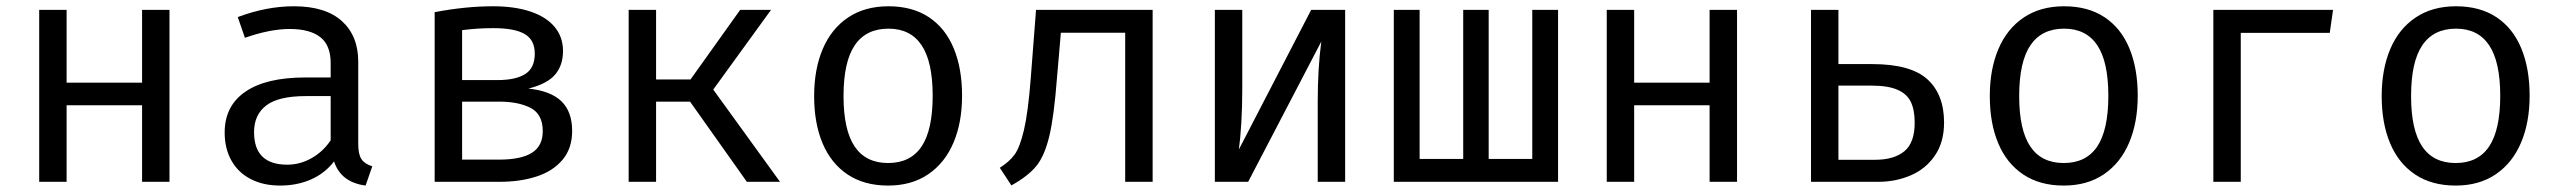

<svg xmlns="http://www.w3.org/2000/svg" viewBox="-20 -571 8040 603"><path d="M512.3 0H426.2V-240.5H189.2V0H103.1V-540H189.2V-311.3H426.2V-540H512.3Z M1105.1 -117.9Q1105.1 -86.2 1115.4 -71Q1125.6 -55.9 1149.2 -48.7L1128.2 11.8Q1050.3 1.5 1029.2 -64.1Q1000.5 -26.7 956.7 -7.4Q912.8 11.8 860 11.8Q806.7 11.8 767.2 -8.7Q727.7 -29.2 706.7 -66.9Q685.6 -104.6 685.6 -154.9Q685.6 -238.5 750.8 -283.1Q815.9 -327.7 939 -327.7H1018.5V-372.8Q1018.5 -429.2 985.6 -454.6Q952.8 -480 889.7 -480Q828.7 -480 749.2 -452.3L726.7 -517.4Q816.9 -551.3 903.1 -551.3Q1002.1 -551.3 1053.6 -504.9Q1105.1 -458.5 1105.1 -376.9ZM1018.5 -130.3V-269.2H940.5Q854.9 -269.2 816.4 -240Q777.9 -210.8 777.9 -155.9Q777.9 -53.8 882.1 -53.8Q922.1 -53.8 958.2 -74.1Q994.4 -94.4 1018.5 -130.3Z M1776.9 -159.5Q1776.9 -105.1 1746.7 -69.2Q1716.4 -33.3 1665.1 -16.7Q1613.8 0 1549.2 0H1345.1V-532.8Q1442.1 -551.3 1528.7 -551.3Q1595.9 -551.3 1645.4 -534.9Q1694.9 -518.5 1721.5 -486.9Q1748.2 -455.4 1748.2 -410.8Q1748.2 -366.2 1723.6 -336.9Q1699 -307.7 1639.5 -292.8Q1709.2 -285.6 1743.1 -253.1Q1776.9 -220.5 1776.9 -159.5ZM1431.3 -476.4V-319.5H1542.6Q1599.5 -319.5 1629.5 -338.5Q1659.5 -357.4 1659.5 -402.6Q1659.5 -445.6 1627.9 -464.1Q1596.4 -482.6 1529.7 -482.6Q1500.5 -482.6 1479 -481Q1457.4 -479.5 1431.3 -476.4ZM1547.2 -69.7Q1616.9 -69.7 1650.8 -91.3Q1684.6 -112.8 1684.6 -159Q1684.6 -212.3 1646.4 -232.1Q1608.2 -251.8 1548.2 -251.8H1431.3V-69.7Z M2040.5 0H1954.4V-540H2040.5V-321.5H2148.7L2304.6 -540H2401.5L2220 -289.7L2429.7 0H2325.6L2147.2 -251.8H2040.5Z M3001.5 -270.3Q3001.5 -186.7 2974.6 -123.1Q2947.7 -59.5 2895.4 -23.8Q2843.1 11.8 2769.2 11.8Q2694.4 11.8 2642.3 -22.8Q2590.3 -57.4 2563.6 -120.5Q2536.9 -183.6 2536.9 -269.2Q2536.9 -353.3 2563.8 -416.9Q2590.8 -480.5 2643.3 -515.9Q2695.9 -551.3 2770.3 -551.3Q2845.1 -551.3 2896.9 -517.2Q2948.7 -483.1 2975.1 -419.7Q3001.5 -356.4 3001.5 -270.3ZM2629.2 -269.2Q2629.2 -163.1 2664.1 -111Q2699 -59 2769.2 -59Q2839.5 -59 2874.4 -111Q2909.2 -163.1 2909.2 -270.3Q2909.2 -376.9 2874.4 -429Q2839.5 -481 2770.3 -481Q2700 -481 2664.6 -429Q2629.2 -376.9 2629.2 -269.2Z M3600 -540V0H3513.8V-468.2H3311.8L3299.5 -325.6Q3290.3 -205.1 3275.4 -143.1Q3260.5 -81 3234.4 -49.2Q3208.2 -17.4 3156.4 11.3L3120 -44.1Q3149.7 -62.6 3166.4 -85.4Q3183.1 -108.2 3195.9 -162.8Q3208.7 -217.4 3216.9 -321.5L3233.8 -540Z M4204.6 -540V0H4118.5V-252.8Q4118.5 -356.4 4129.7 -440.5L3900 0H3795.4V-540H3881.5V-287.7Q3881.5 -236.4 3878.5 -185.1Q3875.4 -133.8 3870.8 -101.5L4097.9 -540Z M4792.3 -540H4873.3V0H4357.4V-540H4438.5V-71.8H4575.4V-540H4655.4V-71.8H4792.3Z M5435.4 0H5349.2V-240.5H5112.3V0H5026.2V-540H5112.3V-311.3H5349.2V-540H5435.4Z M5753.8 -540V-369.7H5860Q5980.5 -369.7 6033.1 -322.1Q6085.6 -274.4 6085.6 -186.2Q6085.6 -124.6 6056.9 -82.6Q6028.2 -40.5 5981 -20.3Q5933.8 0 5879 0H5667.7V-540ZM5753.8 -302.1V-69.2H5869.2Q5928.2 -69.2 5960.8 -95.9Q5993.3 -122.6 5993.3 -185.6Q5993.3 -226.2 5981 -251.3Q5968.7 -276.4 5939 -289.2Q5909.2 -302.1 5858.5 -302.1Z M6693.8 -270.3Q6693.8 -186.7 6666.9 -123.1Q6640 -59.5 6587.7 -23.8Q6535.4 11.8 6461.5 11.8Q6386.7 11.8 6334.6 -22.8Q6282.6 -57.4 6255.9 -120.5Q6229.2 -183.6 6229.2 -269.2Q6229.2 -353.3 6256.2 -416.9Q6283.1 -480.5 6335.6 -515.9Q6388.2 -551.3 6462.6 -551.3Q6537.4 -551.3 6589.2 -517.2Q6641 -483.1 6667.4 -419.7Q6693.8 -356.4 6693.8 -270.3ZM6321.5 -269.2Q6321.5 -163.1 6356.4 -111Q6391.3 -59 6461.5 -59Q6531.8 -59 6566.7 -111Q6601.5 -163.1 6601.5 -270.3Q6601.5 -376.9 6566.7 -429Q6531.8 -481 6462.6 -481Q6392.3 -481 6356.9 -429Q6321.5 -376.9 6321.5 -269.2Z M7017.4 -467.7V0H6931.3V-540H7307.2L7296.9 -467.7Z M7924.6 -270.3Q7924.6 -186.7 7897.7 -123.1Q7870.8 -59.5 7818.5 -23.8Q7766.2 11.8 7692.3 11.8Q7617.4 11.8 7565.4 -22.8Q7513.3 -57.4 7486.7 -120.5Q7460 -183.6 7460 -269.2Q7460 -353.3 7486.9 -416.9Q7513.8 -480.5 7566.4 -515.9Q7619 -551.3 7693.3 -551.3Q7768.2 -551.3 7820 -517.2Q7871.8 -483.1 7898.2 -419.7Q7924.6 -356.4 7924.6 -270.3ZM7552.3 -269.2Q7552.3 -163.1 7587.2 -111Q7622.1 -59 7692.3 -59Q7762.6 -59 7797.4 -111Q7832.3 -163.1 7832.3 -270.3Q7832.3 -376.9 7797.4 -429Q7762.6 -481 7693.3 -481Q7623.1 -481 7587.7 -429Q7552.3 -376.9 7552.3 -269.2Z"/></svg>

Font: Fira Code Fixed
Style: Regular
Weight: 400
Monospace: yes
Designer: Carrois Corporate, Edenspiekermann AG, Nikita Prokopov
Foundry: Carrois Corporate, Edenspiekermann AG, Nikita Prokopov
Version: Version 5.002